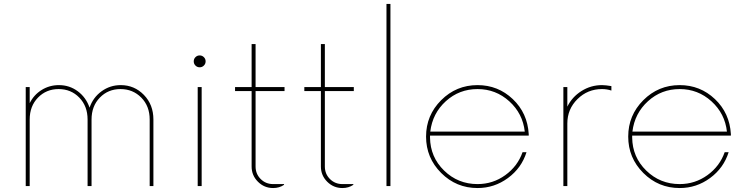

<svg xmlns="http://www.w3.org/2000/svg" viewBox="-20 -940 3778 970"><path d="M590 -510Q658.8 -510 706.9 -460.6Q755 -411.2 755 -336.2V0H736.2V-336.2Q736.2 -403.8 693.8 -446.9Q651.2 -490 588.8 -490Q526.2 -490 484.4 -446.9Q442.5 -403.8 442.5 -336.2V0H422.5V-336.2Q422.5 -403.8 380.6 -446.9Q338.8 -490 276.2 -490Q213.8 -490 171.9 -446.9Q130 -403.8 130 -336.2V0H110V-500H130V-418.8Q151.2 -461.2 190.6 -485.6Q230 -510 277.5 -510Q331.2 -510 373.1 -478.8Q415 -447.5 432.5 -396.2Q450 -447.5 493.1 -478.8Q536.2 -510 590 -510Z M1010 -608.8Q1001.2 -600 988.8 -600Q976.2 -600 967.5 -608.8Q958.8 -617.5 958.8 -630Q958.8 -642.5 967.5 -651.2Q976.2 -660 988.8 -660Q1001.2 -660 1010 -651.2Q1018.8 -642.5 1018.8 -630Q1018.8 -617.5 1010 -608.8ZM978.8 0V-500H998.8V0Z M1417.5 -480H1271.2V-98.8Q1271.2 -61.2 1296.9 -35.6Q1322.5 -10 1360 -10H1415V-6.2Q1391.2 10 1360 10Q1315 10 1283.1 -21.9Q1251.2 -53.8 1251.2 -98.8V-480H1167.5V-500H1251.2V-717.5H1271.2V-500H1417.5Z M1767.5 -480H1621.2V-98.8Q1621.2 -61.2 1646.9 -35.6Q1672.5 -10 1710 -10H1765V-6.2Q1741.2 10 1710 10Q1665 10 1633.1 -21.9Q1601.2 -53.8 1601.2 -98.8V-480H1517.5V-500H1601.2V-717.5H1621.2V-500H1767.5Z M1932.5 0V-920H1952.5V0Z M2651.2 -255H2152.5V-245Q2153.8 -146.2 2223.8 -78.1Q2293.8 -10 2392.5 -10Q2470 -10 2532.5 -55Q2595 -100 2620 -171.2H2640Q2615 -91.2 2546.2 -40.6Q2477.5 10 2392.5 10Q2285 10 2208.8 -66.2Q2132.5 -142.5 2132.5 -250Q2132.5 -357.5 2208.8 -433.8Q2285 -510 2392.5 -510Q2496.2 -510 2570.6 -439.4Q2645 -368.8 2651.2 -262.5ZM2153.8 -275H2631.2Q2621.2 -366.2 2553.1 -428.1Q2485 -490 2392.5 -490Q2300 -490 2232.5 -428.8Q2165 -367.5 2153.8 -275Z M3021.2 -510Q3038.8 -510 3068.8 -505V-482.5Q3046.2 -490 3021.2 -490Q2948.8 -490 2897.5 -439.4Q2846.2 -388.8 2846.2 -316.2V0H2826.2V-500H2846.2V-401.2Q2870 -450 2917.5 -480Q2965 -510 3021.2 -510Z M3672.5 -255H3173.8V-245Q3175 -146.2 3245 -78.1Q3315 -10 3413.8 -10Q3491.2 -10 3553.8 -55Q3616.2 -100 3641.2 -171.2H3661.2Q3636.2 -91.2 3567.5 -40.6Q3498.8 10 3413.8 10Q3306.2 10 3230 -66.2Q3153.8 -142.5 3153.8 -250Q3153.8 -357.5 3230 -433.8Q3306.2 -510 3413.8 -510Q3517.5 -510 3591.9 -439.4Q3666.2 -368.8 3672.5 -262.5ZM3175 -275H3652.5Q3642.5 -366.2 3574.4 -428.1Q3506.2 -490 3413.8 -490Q3321.2 -490 3253.8 -428.8Q3186.2 -367.5 3175 -275Z"/></svg>

Font: Now Thin
Style: Regular
Weight: 250
Designer: Alfredo Marco Pradil
Foundry: Alfredo Marco Pradil
Version: Version 1.002;PS 001.002;hotconv 1.0.88;makeotf.lib2.5.64775